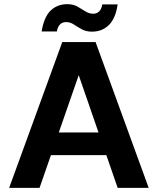

<svg xmlns="http://www.w3.org/2000/svg" viewBox="-20 -902 757 922"><path d="M24 0 279 -700H439L694 0H545L358 -541L170 0ZM136 -157 173 -266H533L569 -157ZM422 -750Q393 -750 372.5 -761.5Q352 -773 334.5 -784.5Q317 -796 297 -796Q280 -796 268.5 -785Q257 -774 253 -751H180Q191 -820 223 -851Q255 -882 303 -882Q332 -882 352 -870.5Q372 -859 390 -847.5Q408 -836 428 -836Q445 -836 456.5 -847.5Q468 -859 471 -881H545Q535 -813 502.5 -781.5Q470 -750 422 -750Z"/></svg>

Font: DM Sans 9pt ExtraBold
Style: Regular
Weight: 800
Version: Version 4.004;gftools[0.9.30]